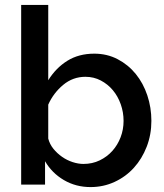

<svg xmlns="http://www.w3.org/2000/svg" viewBox="-20 -750 668 780"><path d="M348 10Q288 10 239.5 -18.5Q191 -47 163 -95V0H66V-730H176V-424Q207 -474 253.5 -503Q300 -532 363 -532Q415 -532 458 -509.5Q501 -487 531.5 -449.5Q562 -412 578.5 -362.5Q595 -313 595 -259Q595 -203 576 -154Q557 -105 524 -68.5Q491 -32 445.5 -11Q400 10 348 10ZM319 -84Q355 -84 385 -98.5Q415 -113 436.5 -137Q458 -161 470 -192.5Q482 -224 482 -259Q482 -294 470.5 -326.5Q459 -359 438.5 -383.5Q418 -408 389.5 -423Q361 -438 327 -438Q276 -438 236.5 -405Q197 -372 176 -325V-187Q182 -164 197 -145.5Q212 -127 232 -113Q252 -99 275 -91.5Q298 -84 319 -84Z"/></svg>

Font: Oxford Sans SemiBold
Style: Regular
Weight: 600
Designer: Matt McInerney, Pablo Impallari, Rodrigo Fuenzalida
Foundry: Matt McInerney, Pablo Impallari, Rodrigo Fuenzalida
Version: Version 3.000g; ttfautohint (v1.5) -l 8 -r 28 -G 28 -x 14 -D